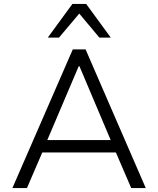

<svg xmlns="http://www.w3.org/2000/svg" viewBox="-20 -956 804 976"><path d="M43 0 350 -705H415L721 0H647L560 -202L599 -181H166L204 -202L117 0ZM380 -619 214 -229 189 -244H576L549 -229L384 -619ZM223 -765 348 -936H418L543 -765H485L383 -887L280 -765Z"/></svg>

Font: Nunito Sans 7pt Light
Style: Regular
Weight: 300
Designer: Vernon Adams
Foundry: Vernon Adams
Version: Version 3.101;gftools[0.9.27]